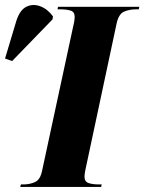

<svg xmlns="http://www.w3.org/2000/svg" viewBox="-125 -741 572 761"><path d="M-45 0 -42 -10H-32Q-7 -10 14 -19.5Q35 -29 42 -65L165 -636Q169 -652 170 -661Q171 -670 171 -674Q171 -694 155 -699Q139 -704 113 -704H103L105 -714H427L425 -704H414Q387 -704 366 -694.5Q345 -685 337 -647L218 -89Q214 -72 212 -60.5Q210 -49 210 -40Q210 -21 226 -15.5Q242 -10 267 -10H278L276 0ZM-77 -499 -105 -509 -60 -659Q-46 -702 -20 -714.5Q6 -727 35 -716Q64 -705 85 -676L83 -664Z"/></svg>

Font: Noto Serif Display ExtraCondensed Black
Style: Italic
Weight: 900
Width: 2
Italic angle: -12°
Designer: Monotype Design Team
Foundry: Monotype Imaging Inc.
Version: Version 2.009